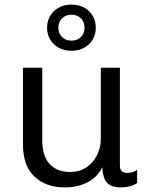

<svg xmlns="http://www.w3.org/2000/svg" viewBox="-20 -806 640 836"><path d="M263 10Q180 10 130 -37Q80 -84 80 -177V-511H164V-195Q164 -126 196.5 -91.5Q229 -57 286 -57Q325 -57 355 -76.5Q385 -96 402 -129.5Q419 -163 419 -203V-511H502V-85Q502 -69 510 -61Q518 -53 532 -53Q542 -53 553.5 -55.5Q565 -58 577 -67V-9Q564 0 545.5 5Q527 10 508 10Q475 10 457.5 -1Q440 -12 433.5 -31.5Q427 -51 425 -78Q411 -48 387 -29Q363 -10 331.5 0Q300 10 263 10ZM291 -585Q245 -585 215 -613.5Q185 -642 185 -685Q185 -729 215 -757.5Q245 -786 291 -786Q338 -786 367.5 -757.5Q397 -729 397 -685Q397 -642 367.5 -613.5Q338 -585 291 -585ZM291 -629Q316 -629 332 -644.5Q348 -660 348 -685Q348 -711 332 -726.5Q316 -742 291 -742Q266 -742 250 -726Q234 -710 234 -685Q234 -661 250 -645Q266 -629 291 -629Z"/></svg>

Font: Chivo Mono Light
Style: Regular
Weight: 300
Monospace: yes
Designer: Hector Gatti
Foundry: Omnibus-Type
Version: Version 1.008